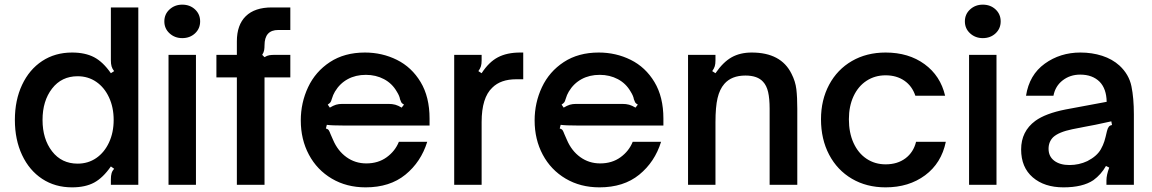

<svg xmlns="http://www.w3.org/2000/svg" viewBox="-20 -795 4957 826"><path d="M44 -279Q44 -364 75 -430Q106 -496 161.5 -532.5Q217 -569 290 -569Q346 -569 384.5 -549Q423 -529 457 -480L471 -489Q463 -499 460 -509.5Q457 -520 457 -535V-763H575V0H457V-24Q457 -39 460 -49.5Q463 -60 471 -69L457 -79Q423 -30 385 -9.5Q347 11 290 11Q217 11 161.5 -25.5Q106 -62 75 -128Q44 -194 44 -279ZM469 -279Q469 -333 449 -376Q429 -419 394 -443Q359 -467 314 -467Q245 -467 204 -414Q163 -361 163 -279Q163 -197 204 -144Q245 -91 314 -91Q359 -91 394 -115Q429 -139 449 -182Q469 -225 469 -279Z M823 0H705V-559H823ZM687 -703Q687 -734 709.5 -754.5Q732 -775 764 -775Q797 -775 819 -754.5Q841 -734 841 -703Q841 -672 819 -651.5Q797 -631 764 -631Q732 -631 709.5 -651.5Q687 -672 687 -703Z M999 0V-462H911V-559H999V-617Q999 -688 1037.5 -725.5Q1076 -763 1149 -763H1229V-666H1177Q1118 -666 1118 -600Q1118 -589 1116.5 -579.5Q1115 -570 1108 -559L1118 -549Q1129 -556 1139 -557.5Q1149 -559 1162 -559H1229V-462H1118V0Z M1274 -277Q1274 -353 1305.5 -420Q1337 -487 1399.5 -528Q1462 -569 1550 -569Q1624 -569 1687.5 -537.5Q1751 -506 1789.5 -442Q1828 -378 1828 -285V-255H1458Q1406 -255 1386 -258L1382 -242Q1391 -240 1394.5 -234.5Q1398 -229 1402 -218Q1411 -197 1413 -193Q1433 -146 1470.5 -119Q1508 -92 1556 -92Q1607 -92 1643.5 -118.5Q1680 -145 1696 -185H1818Q1791 -98 1724 -43.5Q1657 11 1553 11Q1471 11 1407.5 -26.5Q1344 -64 1309 -129.5Q1274 -195 1274 -277ZM1399 -332Q1414 -341 1425.5 -344.5Q1437 -348 1453 -348H1651Q1668 -348 1680.5 -344.5Q1693 -341 1708 -332L1718 -345Q1709 -350 1706.5 -354.5Q1704 -359 1701 -368Q1699 -382 1687 -401Q1667 -436 1632 -454.5Q1597 -473 1554 -473Q1510 -473 1476 -454.5Q1442 -436 1421 -401Q1413 -388 1407 -368Q1405 -360 1402 -355.5Q1399 -351 1390 -345Z M1934 0V-559H2052V-535Q2052 -520 2049 -510Q2046 -500 2038 -489L2052 -480Q2083 -528 2122 -548.5Q2161 -569 2218 -569H2231V-454H2201Q2134 -454 2098 -418Q2052 -375 2052 -270V0Z M2280 -277Q2280 -353 2311.5 -420Q2343 -487 2405.5 -528Q2468 -569 2556 -569Q2630 -569 2693.5 -537.5Q2757 -506 2795.5 -442Q2834 -378 2834 -285V-255H2464Q2412 -255 2392 -258L2388 -242Q2397 -240 2400.5 -234.5Q2404 -229 2408 -218Q2417 -197 2419 -193Q2439 -146 2476.5 -119Q2514 -92 2562 -92Q2613 -92 2649.5 -118.5Q2686 -145 2702 -185H2824Q2797 -98 2730 -43.5Q2663 11 2559 11Q2477 11 2413.5 -26.5Q2350 -64 2315 -129.5Q2280 -195 2280 -277ZM2405 -332Q2420 -341 2431.5 -344.5Q2443 -348 2459 -348H2657Q2674 -348 2686.5 -344.5Q2699 -341 2714 -332L2724 -345Q2715 -350 2712.5 -354.5Q2710 -359 2707 -368Q2705 -382 2693 -401Q2673 -436 2638 -454.5Q2603 -473 2560 -473Q2516 -473 2482 -454.5Q2448 -436 2427 -401Q2419 -388 2413 -368Q2411 -360 2408 -355.5Q2405 -351 2396 -345Z M2940 0V-559H3058V-535Q3058 -520 3055 -510Q3052 -500 3044 -489L3058 -480Q3091 -528 3127.5 -548.5Q3164 -569 3214 -569Q3340 -569 3385 -478Q3402 -445 3406 -411Q3410 -377 3410 -327V0H3291V-327Q3291 -371 3284.5 -399Q3278 -427 3263 -443Q3239 -470 3187 -470Q3127 -470 3096 -434Q3076 -411 3067 -373Q3058 -335 3058 -269V0Z M3512 -282Q3512 -365 3547 -430.5Q3582 -496 3645 -532.5Q3708 -569 3790 -569Q3889 -569 3957.5 -519Q4026 -469 4046 -383H3918Q3904 -425 3870.5 -448Q3837 -471 3790 -471Q3744 -471 3708 -447.5Q3672 -424 3652 -381Q3632 -338 3632 -282Q3632 -224 3652 -180Q3672 -136 3708 -112Q3744 -88 3790 -88Q3841 -88 3875.5 -114Q3910 -140 3921 -185H4049Q4030 -93 3960 -41Q3890 11 3790 11Q3708 11 3645 -26Q3582 -63 3547 -129.5Q3512 -196 3512 -282Z M4267 0H4149V-559H4267ZM4131 -703Q4131 -734 4153.5 -754.5Q4176 -775 4208 -775Q4241 -775 4263 -754.5Q4285 -734 4285 -703Q4285 -672 4263 -651.5Q4241 -631 4208 -631Q4176 -631 4153.5 -651.5Q4131 -672 4131 -703Z M4373 -152Q4373 -230 4434 -275Q4478 -307 4564 -324L4741 -357Q4740 -413 4711 -443Q4680 -474 4627 -474Q4584 -474 4552 -449.5Q4520 -425 4512 -383H4394Q4408 -473 4474.5 -521Q4541 -569 4628 -569Q4678 -569 4721.5 -555Q4765 -541 4796 -513Q4837 -475 4847.5 -424Q4858 -373 4858 -303V0H4740V-19Q4740 -42 4752 -74L4738 -81Q4717 -44 4684 -20Q4638 11 4555 11Q4473 11 4423 -32Q4373 -75 4373 -152ZM4658 -102Q4699 -123 4716 -153Q4726 -171 4731 -187Q4736 -203 4742 -230Q4745 -243 4750 -249.5Q4755 -256 4764 -257L4761 -273Q4680 -255 4649 -250L4593 -239Q4535 -227 4511 -205Q4491 -185 4491 -155Q4491 -122 4515.5 -103.5Q4540 -85 4581 -85Q4622 -85 4658 -102Z"/></svg>

Font: Open Sauce Sans SemiBold
Style: Regular
Weight: 600
Designer: Alfredo Marco Pradil
Foundry: Creative Sauce Fz LLC
Version: Version 1.477